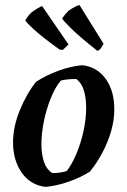

<svg xmlns="http://www.w3.org/2000/svg" viewBox="-20 -723 497 751"><path d="M158 8Q99 1 65 -47.5Q31 -96 31 -166Q31 -226 57 -290.5Q83 -355 121 -403Q161 -429 209 -446.5Q257 -464 302 -468Q361 -461 394.5 -413Q428 -365 427 -293Q427 -253 414.5 -209.5Q402 -166 380 -125Q358 -84 332 -52Q296 -29 249 -12.5Q202 4 158 8ZM185 -46Q216 -46 241 -54Q262 -81 279.5 -123Q297 -165 307 -212Q317 -259 317 -300Q317 -340 308 -369.5Q299 -399 278 -414Q242 -414 218 -408Q196 -382 178.5 -338.5Q161 -295 151.5 -247.5Q142 -200 142 -159Q142 -120 152 -90Q162 -60 185 -46ZM361 -524Q289 -581 256.5 -613.5Q224 -646 223 -651Q235 -668 248 -681Q261 -690 273.5 -696.5Q286 -703 291 -703L385 -552L375 -535Q371 -528 361 -524ZM226 -528 213 -529Q145 -578 112 -608.5Q79 -639 79 -644Q84 -652 90 -660Q96 -668 104 -675Q116 -684 129 -691.5Q142 -699 145 -699L248 -549Z"/></svg>

Font: Labrada SemiBold
Style: Italic
Weight: 600
Italic angle: -7°
Designer: Mercedes Jáuregui
Foundry: Omnibus-Type Team
Version: Version 1.000; ttfautohint (v1.8.4.7-5d5b)